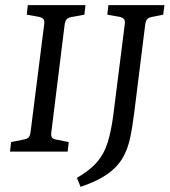

<svg xmlns="http://www.w3.org/2000/svg" viewBox="-20 -589 659 746"><path d="M19 0 23 -37 73 -47Q87 -50 92 -56Q97 -62 99 -78L152 -497Q153 -510 148.5 -515Q144 -520 134 -523L84 -532L88 -569H312L308 -532L258 -523Q244 -520 238.5 -513.5Q233 -507 231 -492L179 -72Q178 -60 182 -54.5Q186 -49 197 -47L247 -37L243 0ZM619 -569 614 -532 569 -523Q556 -520 551 -513.5Q546 -507 544 -492L502 -155Q495 -97 485.5 -52.5Q476 -8 455.5 26.5Q435 61 396.5 88Q358 115 293 137L279 102Q331 72 358.5 39Q386 6 399 -37.5Q412 -81 420 -140L465 -497Q466 -510 461.5 -515Q457 -520 447 -523L397 -532L401 -569Z"/></svg>

Font: Rasa
Style: Italic
Weight: 400
Italic angle: -7.10001°
Designer: Anna Giedrys (Yrsa+Rasa design), David Brezina (Yrsa art-direction, Rasa art-direction, design)
Foundry: Rosetta Type Foundry
Version: Version 2.004